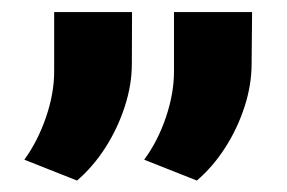

<svg xmlns="http://www.w3.org/2000/svg" viewBox="-20 -727 484 324"><path d="M110 -422.3 21.1 -457.5Q44 -489.3 57.7 -529.4Q71.4 -569.6 71.4 -606.2V-706.6H202.8L202.5 -619.4Q202.5 -583.8 190.5 -547Q178.5 -510.2 157.8 -477.8Q137 -445.5 110 -422.3ZM312.2 -422.3 223.3 -457.5Q246.6 -489.3 260.1 -529.4Q273.6 -569.6 273.6 -606.2V-706.6H405.4L404.6 -619.4Q404.6 -583.8 392.7 -547Q380.8 -510.2 360 -477.8Q339.3 -445.5 312.2 -422.3Z"/></svg>

Font: Heebo
Style: Regular
Weight: 400
Designer: Oded Ezer
Foundry: Ezer Type House
Version: Version 3.100